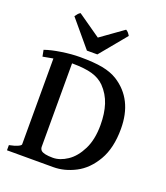

<svg xmlns="http://www.w3.org/2000/svg" viewBox="-154 -968 931 1074"><g transform="rotate(20 311.0 -431.0)"><path d="M14.6 -30.8Q46.4 -37.1 64.7 -45.4Q83 -53.7 83 -60.5V-571.3L22 -560.1L14.6 -598.1Q52.7 -611.8 111.8 -620.8Q170.9 -629.9 221.2 -629.9Q303.7 -629.9 355.7 -619.9Q407.7 -609.9 444.8 -586.9Q572.8 -505.9 572.8 -330.1Q572.8 -215.8 529.5 -141.6Q486.3 -67.4 421.4 -33.7Q356.4 0 290 0H14.6ZM458 -311Q458 -379.9 440.9 -432.6Q423.8 -485.4 384.8 -525.9Q355.5 -555.2 311.5 -568.1Q267.6 -581.1 190.4 -581.5V-85Q190.4 -72.8 198.7 -63.5Q214.8 -48.3 269.5 -48.3Q311.5 -48.3 355.2 -77.4Q398.9 -106.4 428.5 -165.8Q458 -225.1 458 -311ZM244.1 -676.8 112.3 -834Q120.1 -845.2 126 -851.6Q131.8 -857.9 139.2 -861.8L276.4 -766.1L410.2 -861.8Q418 -857.9 423.8 -851.3Q429.7 -844.7 436 -834L306.2 -676.8Z"/></g></svg>

Font: David Libre Medium
Style: Regular
Weight: 500
Version: Version 1.000